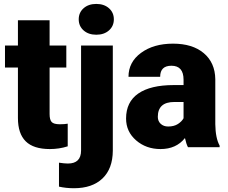

<svg xmlns="http://www.w3.org/2000/svg" viewBox="-20 -765 1184 998"><path d="M237.8 -659.7V-528.3H324.7V-414.1H237.8V-172.4Q237.8 -142.6 248.5 -130.9Q259.3 -119.1 291 -119.1Q315.4 -119.1 332 -122.1V-4.4Q287.6 9.8 239.3 9.8Q154.3 9.8 113.8 -30.3Q73.2 -70.3 73.2 -151.9V-414.1H5.9V-528.3H73.2V-659.7Z M566.4 -528.3V18.1Q565.9 111.8 512.7 162.6Q459.5 213.4 364.3 213.4Q323.2 213.4 286.6 205.1V80.6Q314.9 85 333 85Q401.4 85 401.4 17.1V-528.3ZM389.2 -664.6Q389.2 -699.7 414.6 -722.2Q439.9 -744.6 480.5 -744.6Q521 -744.6 546.4 -722.2Q571.8 -699.7 571.8 -664.6Q571.8 -629.4 546.4 -606.9Q521 -584.5 480.5 -584.5Q439.9 -584.5 414.6 -606.9Q389.2 -629.4 389.2 -664.6Z M957 0Q948.2 -16.1 941.4 -47.4Q896 9.8 814.5 9.8Q739.7 9.8 687.5 -35.4Q635.3 -80.6 635.3 -148.9Q635.3 -234.9 698.7 -278.8Q762.2 -322.8 883.3 -322.8H934.1V-350.6Q934.1 -423.3 871.1 -423.3Q812.5 -423.3 812.5 -365.7H647.9Q647.9 -442.4 713.1 -490.2Q778.3 -538.1 879.4 -538.1Q980.5 -538.1 1039.1 -488.8Q1097.7 -439.5 1099.1 -353.5V-119.6Q1100.1 -46.9 1121.6 -8.3V0ZM854 -107.4Q884.8 -107.4 905 -120.6Q925.3 -133.8 934.1 -150.4V-234.9H886.2Q800.3 -234.9 800.3 -157.7Q800.3 -135.3 815.4 -121.3Q830.6 -107.4 854 -107.4Z"/></svg>

Font: Vazir Black FD-UI
Style: Black-FD-UI
Weight: 900
Designer: Saber Rastikerdar
Foundry: Saber Rastikerdar
Version: Version 30.0.0